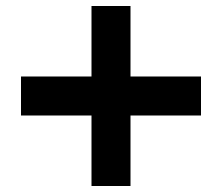

<svg xmlns="http://www.w3.org/2000/svg" viewBox="-20 -670 740 640"><path d="M285 -50V-285H50V-415H285V-650H415V-415H650V-285H415V-50Z"/></svg>

Font: Martian Mono SemiExpanded SemiBold
Style: Regular
Weight: 600
Monospace: yes
Version: Version 0.930